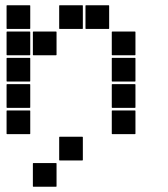

<svg xmlns="http://www.w3.org/2000/svg" viewBox="-20 -515 640 730"><path d="M307 -495H393Q395 -495 395 -493V-407Q395 -405 393 -405H307Q305 -405 305 -407V-493Q305 -495 307 -495ZM207 -495H293Q295 -495 295 -493V-407Q295 -405 293 -405H207Q205 -405 205 -407V-493Q205 -495 207 -495ZM7 -495H93Q95 -495 95 -493V-407Q95 -405 93 -405H7Q5 -405 5 -407V-493Q5 -495 7 -495ZM407 -395H493Q495 -395 495 -393V-307Q495 -305 493 -305H407Q405 -305 405 -307V-393Q405 -395 407 -395ZM107 -395H193Q195 -395 195 -393V-307Q195 -305 193 -305H107Q105 -305 105 -307V-393Q105 -395 107 -395ZM7 -395H93Q95 -395 95 -393V-307Q95 -305 93 -305H7Q5 -305 5 -307V-393Q5 -395 7 -395ZM407 -295H493Q495 -295 495 -293V-207Q495 -205 493 -205H407Q405 -205 405 -207V-293Q405 -295 407 -295ZM7 -295H93Q95 -295 95 -293V-207Q95 -205 93 -205H7Q5 -205 5 -207V-293Q5 -295 7 -295ZM407 -195H493Q495 -195 495 -193V-107Q495 -105 493 -105H407Q405 -105 405 -107V-193Q405 -195 407 -195ZM7 -195H93Q95 -195 95 -193V-107Q95 -105 93 -105H7Q5 -105 5 -107V-193Q5 -195 7 -195ZM407 -95H493Q495 -95 495 -93V-7Q495 -5 493 -5H407Q405 -5 405 -7V-93Q405 -95 407 -95ZM7 -95H93Q95 -95 95 -93V-7Q95 -5 93 -5H7Q5 -5 5 -7V-93Q5 -95 7 -95ZM207 5H293Q295 5 295 7V93Q295 95 293 95H207Q205 95 205 93V7Q205 5 207 5ZM107 105H193Q195 105 195 107V193Q195 195 193 195H107Q105 195 105 193V107Q105 105 107 105Z"/></svg>

Font: Pixel Panel Black
Style: Regular
Weight: 900
Monospace: yes
Designer: Óliver Lalan
Foundry: Óliver Lalan
Version: Version 1.000; ttfautohint (v1.8.4.7-5d5b-dirty);gftools[0.9